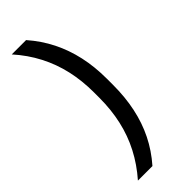

<svg xmlns="http://www.w3.org/2000/svg" viewBox="-261 -706 857 857"><g transform="rotate(-45 168.0 -277.0)"><path d="M173 -295.8Q173 -369.8 157.9 -436.1Q142.9 -502.3 111.9 -561.9Q81 -621.6 33.3 -674.9H123.8Q168.8 -623.5 198.2 -565Q227.5 -506.5 242.2 -440.1Q256.9 -373.6 256.9 -297.2V-259.2Q256.9 -181.6 242.6 -114.4Q228.4 -47.2 199.4 11.3Q170.4 69.9 125 121.6H33.3Q81 67.2 111.9 7.4Q142.9 -52.4 157.9 -119.3Q173 -186.2 173 -260.6Z"/></g></svg>

Font: Anek Gurmukhi Medium SemiExpanded
Style: Regular
Weight: 500
Width: 6
Version: Version 1.003